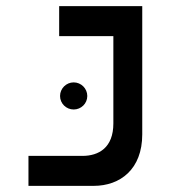

<svg xmlns="http://www.w3.org/2000/svg" viewBox="-20 -606 626 626"><path d="M72.8 0H285.2C372.1 0 443.8 -54.2 443.8 -168V-585.9H172.9V-488.3H349.6V-203.6C349.6 -124.5 302.2 -97.7 248.5 -97.7H72.8ZM220.2 -249C244.6 -249 264.6 -268.6 264.6 -293C264.6 -317.4 244.6 -337.4 220.2 -337.4C195.8 -337.4 175.8 -317.4 175.8 -293C175.8 -268.6 195.8 -249 220.2 -249Z"/></svg>

Font: Cascadia Mono NF
Style: Regular
Weight: 400
Monospace: yes
Designer: Aaron Bell
Foundry: Saja Typeworks
Version: Version 2404.023